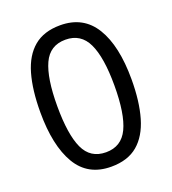

<svg xmlns="http://www.w3.org/2000/svg" viewBox="-134 -826 840 938"><g transform="rotate(-20 286.0 -357.5)"><path d="M523 -358Q523 -243 499 -160.5Q475 -78 423 -34Q371 10 285 10Q164 10 106.5 -87.5Q49 -185 49 -358Q49 -474 72.5 -556Q96 -638 148 -681.5Q200 -725 285 -725Q405 -725 464 -628.5Q523 -532 523 -358ZM137 -358Q137 -211 170.5 -138Q204 -65 285 -65Q365 -65 399.5 -137.5Q434 -210 434 -358Q434 -504 399.5 -577Q365 -650 285 -650Q204 -650 170.5 -577Q137 -504 137 -358Z"/></g></svg>

Font: Noto Sans Vithkuqi
Style: Regular
Weight: 400
Version: Version 1.001